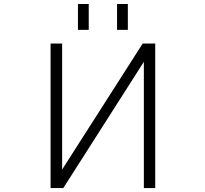

<svg xmlns="http://www.w3.org/2000/svg" viewBox="-20 -952 1040 973"><path d="M766.6 1H709V-638.7L300.8 1H236.3V-731.4H294.9V-92.8L703.1 -731.4H766.6ZM375 -800.8V-931.6H429.7V-800.8ZM573.2 -800.8V-931.6H627.9V-800.8Z"/></svg>

Font: GenEi Gothic M Light
Style: Regular
Weight: 300
Designer: o_tamon (Modified); [Source Han Sans]
Ryoko NISHIZUKA  (kana & ideographs); Paul D. Hunt (Latin, Greek & Cyrillic); Wenl
Version: Version 1.1a;Original Version 1.004